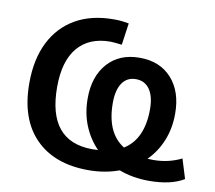

<svg xmlns="http://www.w3.org/2000/svg" viewBox="-80 -807 1019 910"><g transform="rotate(10 430.0 -352.5)"><path d="M401 10Q237 10 145.5 -83Q54 -176 54 -348Q54 -463 95 -545Q136 -627 212.5 -671Q289 -715 397 -715Q421 -715 437 -713Q453 -711 469 -708L454 -603Q437 -605 423 -606.5Q409 -608 399 -608Q297 -608 242 -543Q187 -478 187 -353Q187 -91 403 -91Q417 -91 430 -92Q387 -136 363 -195Q339 -254 339 -325Q339 -431 395.5 -494Q452 -557 549 -557Q647 -557 703.5 -494Q760 -431 760 -325Q760 -254 736 -195Q712 -136 668 -92Q682 -91 696 -91Q768 -91 831 -122L860 -28Q798 10 692 10Q614 10 548 -15Q480 10 401 10ZM460 -325Q460 -180 549 -125Q639 -181 639 -325Q639 -386 615.5 -420Q592 -454 549 -454Q506 -454 483 -420Q460 -386 460 -325Z"/></g></svg>

Font: Nunito Sans
Style: Bold
Weight: 700
Designer: Vernon Adams
Foundry: Vernon Adams
Version: Version 3.101; ttfautohint (v1.8.4.7-5d5b);gftools[0.9.27]